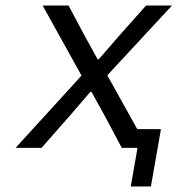

<svg xmlns="http://www.w3.org/2000/svg" viewBox="-20 -536 644 696"><path d="M421.5 0 357 -121 311.5 -203H307.5L237 -121L130.5 0H36.5L275.5 -262L134.5 -516H228.5L286.5 -407L334 -321H338L412.5 -407L509.5 -516H603.5L369 -263L477.5 -68H563.5L527 140H454L478.5 0Z"/></svg>

Font: JuliaMono Italic
Style: Regular
Weight: 400
Italic angle: -9°
Monospace: yes
Designer: cormullion
Foundry: corm
Version: Version 0.049; ttfautohint (v1.8.4)